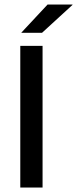

<svg xmlns="http://www.w3.org/2000/svg" viewBox="-20 -846 347 866"><path d="M172 -639V0H71.5V-639ZM76.5 -699 194.5 -825.5H307V-824L169.5 -698H76.5Z"/></svg>

Font: Anek Malayalam Medium Medium
Style: Regular
Weight: 500
Version: Version 1.003